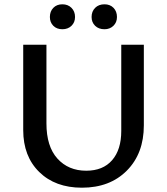

<svg xmlns="http://www.w3.org/2000/svg" viewBox="-20 -866 777 893"><path d="M212 -787Q212 -813 228 -829.5Q244 -846 270 -846Q296 -846 312.5 -829.5Q329 -813 329 -787Q329 -762 312.5 -746Q296 -730 270 -730Q244 -730 228 -746Q212 -762 212 -787ZM466 -730Q439 -730 422.5 -746Q406 -762 406 -787Q406 -813 422.5 -829.5Q439 -846 466 -846Q492 -846 508 -829.5Q524 -813 524 -787Q524 -762 507.5 -746Q491 -730 466 -730ZM361 7Q237 7 162.5 -66Q88 -139 88 -261V-658H196V-292Q196 -185 247 -128.5Q298 -72 381 -72Q459 -72 501.5 -121Q544 -170 544 -257V-658H649V-283Q649 -152 570 -72.5Q491 7 361 7Z"/></svg>

Font: EauTestText Semibold
Style: Regular
Weight: 600
Designer: Christian Thalmann (Catharsis Fonts)
Version: Version 0.001;PS 000.001;hotconv 1.0.88;makeotf.lib2.5.64775